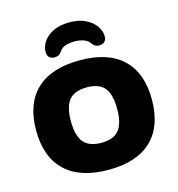

<svg xmlns="http://www.w3.org/2000/svg" viewBox="-108 -812 845 913"><g transform="rotate(-15 315.0 -355.0)"><path d="M316 8Q176 8 103 -61.5Q30 -131 30 -262Q30 -393 103 -462Q176 -531 316 -531Q455 -531 527.5 -462Q600 -393 600 -262Q600 -131 527.5 -61.5Q455 8 316 8ZM316 -125Q376 -125 402.5 -158Q429 -191 429 -262Q429 -333 402.5 -365.5Q376 -398 316 -398Q255 -398 228 -365.5Q201 -333 201 -262Q201 -191 228 -158Q255 -125 316 -125ZM315 -718Q363 -718 395.5 -701.5Q428 -685 444.5 -660.5Q461 -636 461 -612Q461 -592 450.5 -583.5Q440 -575 424 -575Q404 -575 391 -594Q380 -610 360 -617Q340 -624 316 -624Q291 -624 272 -618Q253 -612 242 -596Q229 -575 206 -575Q190 -575 180 -583.5Q170 -592 170 -612Q170 -637 186.5 -661.5Q203 -686 235.5 -702Q268 -718 315 -718Z"/></g></svg>

Font: Asap Semi Expanded ExtraBold
Style: Regular
Weight: 800
Width: 6
Designer: Pablo Cosgaya
Foundry: Omnibus-Type
Version: Version 3.001; ttfautohint (v1.8.4.7-5d5b)